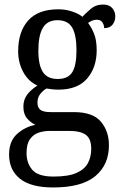

<svg xmlns="http://www.w3.org/2000/svg" viewBox="-20 -587 538 846"><path d="M214 239Q116 239 68 200.5Q20 162 20 94Q20 35 55 3.5Q90 -28 136 -37Q116 -46 99.5 -65Q83 -84 83 -117Q83 -147 99 -169Q115 -191 145 -210Q105 -228 82.5 -269.5Q60 -311 60 -361Q60 -447 104 -496.5Q148 -546 237 -546Q270 -546 299 -536Q328 -526 343 -513Q356 -527 379 -547Q402 -567 434 -567Q461 -567 474.5 -551.5Q488 -536 488 -515Q488 -494 476 -478.5Q464 -463 439 -463Q439 -476 431.5 -488Q424 -500 407 -500Q395 -500 386 -496Q377 -492 368 -486Q384 -465 395 -437Q406 -409 406 -365Q406 -290 364 -241Q322 -192 237 -192Q225 -192 210 -193.5Q195 -195 185 -197Q169 -188 157 -172.5Q145 -157 145 -134Q145 -114 157.5 -103.5Q170 -93 204 -93H306Q389 -93 424.5 -51Q460 -9 460 53Q460 139 400 189Q340 239 214 239ZM234 -239Q280 -239 298.5 -269Q317 -299 317 -365Q317 -433 298 -465.5Q279 -498 233 -498Q189 -498 169 -464.5Q149 -431 149 -364Q149 -300 169 -269.5Q189 -239 234 -239ZM216 191Q281 191 317 175Q353 159 367.5 131.5Q382 104 382 69Q382 24 358 7Q334 -10 289 -10H197Q172 -10 149 -2Q126 6 111.5 27Q97 48 97 87Q97 132 122.5 161.5Q148 191 216 191Z"/></svg>

Font: Noto Serif Tamil SemiCondensed
Style: Italic
Weight: 400
Width: 4
Italic angle: -12°
Designer: Indian Type Foundry, Tom Grace, and the Monotype Design Team
Foundry: Monotype Imaging Inc.
Version: Version 2.003; ttfautohint (v1.8.4.7-5d5b)